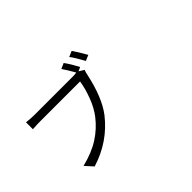

<svg xmlns="http://www.w3.org/2000/svg" viewBox="-124 -1285 1749 1749"><g transform="rotate(-45 750.0 -410.5)"><path d="M835 -699.2 796.9 -681.6 845.7 -651.4Q837.9 -636.7 831.1 -600.6Q779.3 -359.4 681.6 -232.4Q531.2 -40 288.1 35.2L219.7 -40Q357.4 -74.2 450.2 -133.8Q543 -193.4 610.4 -280.3Q660.2 -343.8 694.8 -435.5Q729.5 -527.3 741.2 -606.4H228.5Q210.9 -606.4 192.9 -606Q174.8 -605.5 156.2 -604Q137.7 -602.5 129.9 -602.5V-691.4Q193.4 -684.6 230.5 -684.6H731.4Q753.9 -684.6 774.4 -688.5Q732.4 -761.7 701.2 -807.6L754.9 -831.1Q798.8 -769.5 835 -699.2ZM829.1 -834 883.8 -857.4Q913.1 -817.4 965.8 -724.6L911.1 -701.2Q860.4 -793.9 829.1 -834Z"/></g></svg>

Font: Bpmf Zihi Sans Regular
Style: Regular
Weight: 400
Foundry: But Ko
Version: Version 1.320